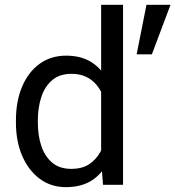

<svg xmlns="http://www.w3.org/2000/svg" viewBox="-20 -770 730 800"><path d="M254.4 9.8Q192.4 9.8 145.5 -25.1Q98.6 -60.1 72.5 -120.6Q46.4 -181.2 46.4 -258.3V-268.6Q46.4 -349.1 72.5 -409.9Q98.6 -470.7 145.5 -504.4Q192.4 -538.1 255.4 -538.1Q321.8 -538.1 366.2 -507.6Q410.6 -477.1 435.8 -420.9Q460.9 -364.7 468.3 -287.1V-239.7Q460.9 -163.1 436 -107.2Q411.1 -51.3 366.5 -20.8Q321.8 9.8 254.4 9.8ZM276.9 -66.4Q321.8 -66.4 350.8 -85.4Q379.9 -104.5 397.5 -135.7Q415 -167 424.8 -203.6V-322.3Q418.9 -349.1 408 -374.3Q397 -399.4 379.6 -419.2Q362.3 -439 337.2 -450.7Q312 -462.4 277.8 -462.4Q228.5 -462.4 197.5 -436Q166.5 -409.7 152.1 -365.5Q137.7 -321.3 137.7 -268.6V-258.3Q137.7 -205.6 152.1 -162.1Q166.5 -118.7 197.3 -92.5Q228 -66.4 276.9 -66.4ZM409.2 0 401.4 -102.5V-750H492.7V0ZM590.3 -750H690.4L612.8 -543.5H549.3Z"/></svg>

Font: Heebo
Style: Regular
Weight: 400
Designer: Oded Ezer
Foundry: Ezer Type House
Version: Version 3.100